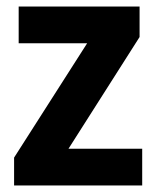

<svg xmlns="http://www.w3.org/2000/svg" viewBox="-20 -566 480 586"><path d="M414 0H23V-85L246 -434H37V-546H406V-453L189 -112H414Z"/></svg>

Font: Noto Sans Gurmukhi UI SemiCondensed
Style: Bold
Weight: 700
Width: 4
Designer: Jelle Bosma - Monotype Design Team
Foundry: Monotype Imaging Inc.
Version: Version 2.004; ttfautohint (v1.8.4.7-5d5b)